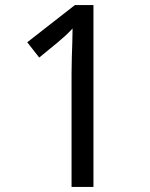

<svg xmlns="http://www.w3.org/2000/svg" viewBox="-20 -734 591 754"><path d="M261 0V-446Q261 -474 262 -506.5Q263 -539 264 -569.5Q265 -600 265 -622Q249 -605 237.5 -594.5Q226 -584 206 -567L134 -508L87 -568L274 -714H347V0Z"/></svg>

Font: ukannada05
Style: Book
Weight: 400
Designer: Jelle Bosma - Monotype Design Team
Foundry: Monotype Imaging Inc.
Version: Version 2.003